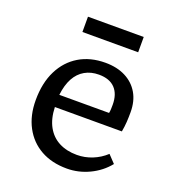

<svg xmlns="http://www.w3.org/2000/svg" viewBox="-133 -816 841 932"><g transform="rotate(20 287.5 -350.0)"><path d="M317 14Q239 14 182 -18Q125 -50 93.5 -109Q62 -168 62 -247Q62 -336 94 -400Q126 -464 183.5 -498.5Q241 -533 319 -533Q379 -533 423 -510.5Q467 -488 491 -447Q515 -406 515 -349Q515 -323 513.5 -298.5Q512 -274 507 -247H161Q163 -187 185.5 -146.5Q208 -106 247.5 -85.5Q287 -65 340 -65Q381 -65 419.5 -80.5Q458 -96 488 -124L525 -85Q488 -39 432.5 -12.5Q377 14 317 14ZM161 -310H418Q420 -320 420.5 -330.5Q421 -341 421 -353Q421 -408 392.5 -438Q364 -468 309 -468Q268 -468 236.5 -450Q205 -432 186 -397Q167 -362 161 -310ZM162 -635V-714H450V-635Z"/></g></svg>

Font: Literata Variable Black
Style: Regular
Weight: 900
Designer: Latin by Veronika Burian and Jose Scaglione. Greek by Irene Vlachou. Cyrillic by Vera Evstafieva.
Foundry: TypeTogether
Version: Version 3.021